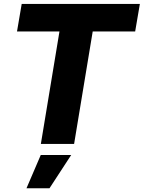

<svg xmlns="http://www.w3.org/2000/svg" viewBox="-20 -748 747 998"><path d="M68.4 -584.5 92.8 -727.5H707L682.6 -584.5H461.9L365.2 0H192.4L289.1 -584.5ZM117.7 230.5 191.9 57.6H350.1L237.3 230.5Z"/></svg>

Font: Inter Tight ExtraBold
Style: Italic
Weight: 800
Italic angle: -9.39999°
Designer: Rasmus Andersson
Foundry: rsms
Version: Version 3.004